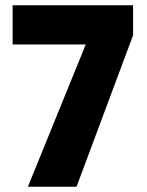

<svg xmlns="http://www.w3.org/2000/svg" viewBox="-20 -803 559 730"><path d="M86 -93 306 -634H28V-783H486V-669L271 -93Z"/></svg>

Font: Noto Sans Kannada UI Condensed Black
Style: Regular
Weight: 900
Width: 3
Designer: Jelle Bosma - Monotype Design Team
Foundry: Monotype Imaging Inc.
Version: Version 2.005; ttfautohint (v1.8.4.7-5d5b)